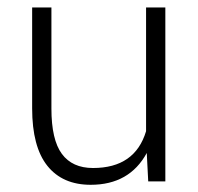

<svg xmlns="http://www.w3.org/2000/svg" viewBox="-20 -495 541 525"><path d="M228 10.3Q150.9 10.3 109.4 -41.7Q67.9 -93.8 67.9 -198.7V-474.6H120.6V-198.2Q120.6 -112.8 149.2 -74.2Q177.7 -35.6 234.4 -35.6Q349.1 -35.6 379.4 -136.2V-474.6H432.1V1H385.3L381.3 -76.7Q334 10.3 228 10.3Z"/></svg>

Font: Yantramanav Light
Style: Regular
Weight: 300
Version: Version 1.001;PS 1.0;hotconv 1.0.72;makeotf.lib2.5.5900; ttf